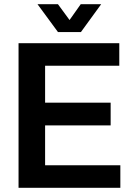

<svg xmlns="http://www.w3.org/2000/svg" viewBox="-20 -891 636 911"><path d="M158 -871H255L310 -796L363 -871H460L364 -739H255ZM68 0V-686H546V-579H194V-404H505V-296H194V-107H551V0Z"/></svg>

Font: Archivo SemiCondensed SemiBold
Style: Regular
Weight: 600
Width: 4
Designer: Hector Gatti
Foundry: Omnibus-Type
Version: Version 2.001; ttfautohint (v1.8.3)